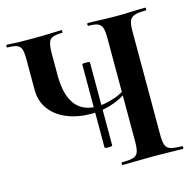

<svg xmlns="http://www.w3.org/2000/svg" viewBox="-94 -723 838 821"><g transform="rotate(-15 324.5 -312.5)"><path d="M428 -542Q428 -571 423.3 -586Q418.6 -601 405 -607Q391.4 -613 362.6 -613Q360 -613 360 -619Q360 -625 363.5 -625Q388 -625 420.5 -623.5Q453 -622 490 -622Q526 -622 558.5 -623.5Q591 -625 618 -625Q620 -625 620 -619Q620 -613 618 -613Q584.9 -613 568 -607.5Q551 -602 545 -587.5Q539 -573 539 -544V-81Q539 -52 544.8 -37Q550.5 -22 567.8 -17Q585 -12 618 -12Q620 -12 620 -6Q620 0 618 0Q591 0 558.5 -1Q526 -2 490 -2Q449 -2 414 -1Q379 0 351 0Q348 0 348 -6Q348 -12 351 -12Q385 -12 401 -17Q417 -22 422.5 -37Q428 -52 428 -81ZM485 -329Q433 -284 383 -265Q333 -246 279.7 -246Q219 -246 171.4 -265.5Q123.8 -285 96.9 -321.5Q70 -358 70 -408V-544Q70 -573 65.3 -587.5Q60.5 -602 46.6 -607.5Q32.8 -613 5 -613Q2 -613 2 -619Q2 -625 5 -625Q18 -625 27.5 -624Q37 -623 56.5 -622.5Q76 -622 119 -622Q172 -622 200 -623.5Q228 -625 247 -625Q249 -625 249 -619Q249 -613 247 -613Q205 -613 193 -599Q181 -585 181 -542V-443Q181 -358 213 -314Q245 -270 310.8 -270Q342 -270 386 -284Q430 -298 477 -336ZM295 -92V-459.7Q295 -463 303.5 -463.5Q312 -464 320.5 -463.5Q329 -463 329 -459.7V-92Q329 -90 320.5 -89Q312 -88 303.5 -89Q295 -90 295 -92Z"/></g></svg>

Font: Cormorant Garamond Light
Style: Regular
Weight: 300
Designer: Christian Thalmann (Catharsis Fonts)
Foundry: Catharsis Fonts
Version: Version 4.001